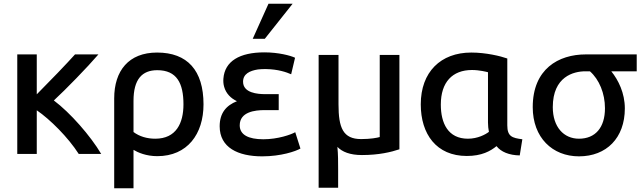

<svg xmlns="http://www.w3.org/2000/svg" viewBox="-20 -821 3458 1034"><path d="M178 8H73V-528H178V-313C245 -380 343 -482 384 -528H510C450 -458 333 -338 270 -280C358 -214 467 -90 525 8H404C347 -81 250 -178 178 -227Z M827 20C767 20 722 0 699 -14V193H595V-291C595 -440 673 -538 826 -538C989 -538 1076 -442 1076 -259C1076 -99 989 20 827 20ZM699 -278V-110C731 -86 772 -74 816 -74C929 -74 968 -158 968 -259C968 -373 932 -443 827 -443C745 -443 699 -394 699 -278Z M1398 -71C1477 -71 1547 -96 1570 -109L1598 -21C1572 -6 1493 21 1392 21C1262 21 1163 -26 1163 -141C1163 -212 1198 -253 1256 -276C1224 -291 1197 -317 1187 -354C1183 -368 1182 -382 1183 -397C1190 -492 1271 -539 1404 -539C1479 -539 1544 -522 1569 -510L1548 -421C1523 -432 1478 -448 1413 -449C1398 -449 1383 -449 1369 -447C1325 -440 1289 -423 1289 -381C1289 -320 1368 -314 1408 -314H1481V-228H1404C1354 -228 1271 -219 1271 -146C1271 -95 1318 -71 1398 -71ZM1406 -612H1341L1426 -801H1556Z M1929 14C1865 14 1823 -3 1797 -30C1801 10 1801 52 1801 89V190H1696V-525H1803V-259C1803 -133 1827 -72 1925 -72C1976 -72 2012 -79 2025 -83V-525H2131V-17C2086 -2 2021 14 1929 14Z M2654 -34C2621 -7 2574 19 2494 19C2330 19 2246 -99 2246 -259C2246 -433 2353 -538 2518 -538C2597 -538 2675 -519 2712 -506V-146C2712 -86 2738 -78 2793 -71L2779 16C2722 15 2678 -3 2654 -34ZM2608 -161V-432C2600 -434 2562 -444 2522 -444C2416 -444 2354 -378 2354 -258C2354 -157 2393 -74 2500 -74C2553 -74 2595 -97 2613 -111C2610 -127 2608 -143 2608 -161Z M3345 -237C3345 -78 3246 21 3098 21C2955 21 2849 -80 2849 -244C2849 -449 2987 -528 3135 -528H3409V-437H3272C3310 -390 3345 -320 3345 -237ZM3238 -238C3238 -318 3207 -393 3157 -437H3132C3070 -437 2957 -409 2957 -244C2957 -137 3016 -74 3098 -74C3186 -74 3238 -134 3238 -238Z"/></svg>

Font: Repo Medium
Style: Regular
Weight: 500
Designer: Stefan Peev
Foundry: Context Ltd
Version: Version 1.502